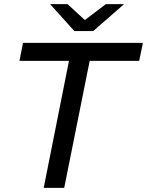

<svg xmlns="http://www.w3.org/2000/svg" viewBox="-20 -907 710 927"><path d="M191 0 313 -613H74L91 -700H670L652 -613H413L290 0ZM339 -757 222 -887H306L426 -777H346L491 -887H579L430 -757Z"/></svg>

Font: Montserrat Thin Medium
Style: Italic
Weight: 500
Italic angle: -11.3°
Version: Version 9.000